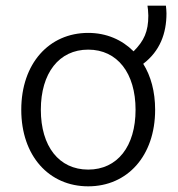

<svg xmlns="http://www.w3.org/2000/svg" viewBox="-20 -645 627 677"><path d="M291 12C429 12 527 -95 527 -258C527 -322 512 -377 485 -420C544 -465 567 -527 567 -598C567 -605 566 -617 565 -625H500C501 -621 503 -602 503 -590C503 -534 488 -501 451 -464C410 -505 355 -529 291 -529C153 -529 55 -421 55 -258C55 -95 153 12 291 12ZM124 -258C124 -387 188 -470 291 -470C394 -470 458 -387 458 -258C458 -129 394 -47 291 -47C188 -47 124 -129 124 -258Z"/></svg>

Font: Repo Light
Style: Regular
Weight: 300
Designer: Stefan Peev
Foundry: Context Ltd
Version: Version 001.502